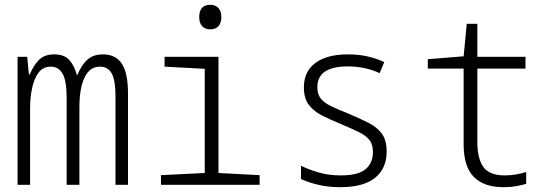

<svg xmlns="http://www.w3.org/2000/svg" viewBox="-20 -768 2292 798"><path d="M53 0V-532H93L100 -459H104Q118 -494 141 -518Q164 -542 205 -542Q248 -542 269 -517.5Q290 -493 299 -457H302Q317 -495 341.5 -518.5Q366 -542 408 -542Q461 -542 486.5 -503Q512 -464 512 -379V0H460V-369Q460 -434 444.5 -462.5Q429 -491 395 -491Q353 -491 331.5 -446Q310 -401 310 -322V0H257V-361Q257 -433 240 -462Q223 -491 191 -491Q159 -491 140.5 -466.5Q122 -442 113.5 -402Q105 -362 105 -317V0Z M854 -646Q832 -646 820 -659.5Q808 -673 808 -697Q808 -748 854 -748Q876 -748 888 -734.5Q900 -721 900 -697Q900 -674 888.5 -660Q877 -646 854 -646ZM649 0V-40L831 -49V-482L664 -491V-532H888V-49L1059 -40V0Z M1393 10Q1345 10 1302.5 0Q1260 -10 1231 -24V-79Q1266 -62 1307 -50.5Q1348 -39 1396 -39Q1469 -39 1499.5 -65Q1530 -91 1530 -136Q1530 -167 1516 -185.5Q1502 -204 1472.5 -218.5Q1443 -233 1398 -252Q1354 -270 1318.5 -288Q1283 -306 1263 -333Q1243 -360 1243 -405Q1243 -471 1291 -506.5Q1339 -542 1426 -542Q1469 -542 1505.5 -534Q1542 -526 1577 -510L1558 -464Q1525 -479 1492 -485.5Q1459 -492 1426 -492Q1299 -492 1299 -406Q1299 -376 1313.5 -358Q1328 -340 1357.5 -326Q1387 -312 1430 -295Q1477 -275 1512.5 -257Q1548 -239 1567.5 -212Q1587 -185 1587 -138Q1587 -68 1539 -29Q1491 10 1393 10Z M2073 10Q1991 10 1949 -33Q1907 -76 1907 -168V-483H1758V-522L1907 -534L1920 -669H1964V-532H2164V-483H1964V-177Q1964 -109 1989 -74Q2014 -39 2078 -39Q2102 -39 2125 -43Q2148 -47 2167 -53V-4Q2147 2 2124 6Q2101 10 2073 10Z"/></svg>

Font: Noto Sans Mono SemiCondensed Light
Style: Regular
Weight: 300
Width: 4
Designer: Monotype Design Team
Foundry: Monotype Imaging Inc.
Version: Version 2.014; ttfautohint (v1.8.4.7-5d5b)